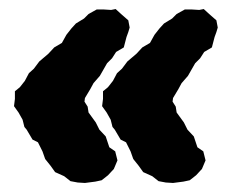

<svg xmlns="http://www.w3.org/2000/svg" viewBox="-20 -470 508 425"><path d="M216 -221 206 -235 208 -251V-268L219 -277L230 -291L239 -308L250 -318L262 -334L282 -351L295 -365L312 -375L322 -393L333 -407L343 -418L361 -429L371 -439L389 -449H405L421 -448L431 -450L443 -439L459 -425L462 -409L459 -399L455 -388L449 -365L432 -355L423 -341L412 -330L396 -302L382 -286L375 -273L363 -253L362 -245L369 -234L371 -221L387 -199L395 -183L409 -168L417 -144L430 -135L435 -115L427 -96L414 -82L400 -71L386 -68L363 -65L347 -66L331 -69L317 -80L297 -89L287 -103L275 -118L269 -135L259 -155L247 -161L234 -183L229 -189L225 -205ZM21 -221 11 -235 13 -251V-268L24 -277L35 -291L44 -308L55 -318L67 -334L87 -351L100 -365L117 -375L127 -393L138 -407L148 -418L166 -429L176 -439L194 -449H210L226 -448L236 -450L248 -439L264 -425L267 -409L264 -399L260 -388L254 -365L237 -355L228 -341L217 -330L201 -302L187 -286L180 -273L168 -253L167 -245L174 -234L176 -221L192 -199L200 -183L214 -168L222 -144L235 -135L240 -115L232 -96L219 -82L205 -71L191 -68L168 -65L152 -66L136 -69L122 -80L102 -89L92 -103L80 -118L74 -135L64 -155L52 -161L39 -183L34 -189L30 -205Z"/></svg>

Font: Winky Rough SemiBold
Style: Italic
Weight: 600
Italic angle: -8.97852°
Designer: Simon Atzbach
Foundry: typofactur
Version: Version 1.206; ttfautohint (v1.8.4.7-5d5b)